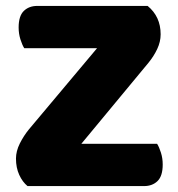

<svg xmlns="http://www.w3.org/2000/svg" viewBox="-20 -629 600 649"><path d="M308 -466H62Q55 -477 49 -496Q43 -515 43 -536Q43 -575 60.5 -592Q78 -609 106 -609H479Q523 -573 523 -513Q523 -488 511.5 -463.5Q500 -439 482 -417L255 -143H511Q518 -132 524 -113Q530 -94 530 -73Q530 -34 512.5 -17Q495 0 467 0H73Q56 -14 45 -38Q34 -62 34 -93Q34 -118 47 -144Q60 -170 78 -192Z"/></svg>

Font: Baloo
Style: Regular
Weight: 400
Designer: Sarang Kulkarni and Ek Type
Foundry: Ek Type
Version: Version 1.100;PS 1.000;hotconv 1.0.88;makeotf.lib2.5.647800;